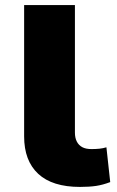

<svg xmlns="http://www.w3.org/2000/svg" viewBox="-20 -725 460 756"><path d="M295 11Q186 11 130.5 -40.5Q75 -92 75 -188V-705H275V-203Q275 -182 282.5 -167.5Q290 -153 304 -145.5Q318 -138 340 -138Q357 -138 371.5 -139.5Q386 -141 399 -145L414 -8Q385 3 358.5 7Q332 11 295 11Z"/></svg>

Font: Nunito Sans 7pt SemiExpanded Black
Style: Regular
Weight: 900
Width: 6
Designer: Vernon Adams
Foundry: Vernon Adams
Version: Version 3.101;gftools[0.9.27]